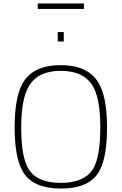

<svg xmlns="http://www.w3.org/2000/svg" viewBox="-20 -1086 706 1114"><path d="M333 -25Q467 -25 518 -103Q562 -171 562 -347Q562 -512 519 -586Q466 -675 333 -675Q201 -675 148 -587Q103 -512 103 -347Q103 -170 148 -102Q197 -25 333 -25ZM333 8Q179 8 119 -80Q65 -159 65 -347Q65 -533 118 -614Q179 -708 333 -708Q485 -708 547 -613Q601 -530 601 -347Q601 -157 547 -78Q487 8 333 8ZM350 -845H315V-900H350ZM467 -1034H199V-1066H467Z"/></svg>

Font: Storia Sans Thin
Style: Regular
Weight: 100
Designer: Accademia di Belle Arti di Urbino and others
Foundry: Accademia di Belle Arti di Urbino and others.
Version: Version 60.001;May 25, 2020;FontCreator 12.0.0.2522 64-bit